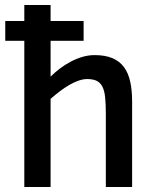

<svg xmlns="http://www.w3.org/2000/svg" viewBox="-20 -747 621 767"><path d="M402.8 0V-292Q402.8 -330.6 400.1 -357.2Q397.5 -383.8 389.4 -400.1Q381.3 -416.5 366.7 -423.8Q352.1 -431.2 328.1 -431.2Q312 -431.2 293.7 -424.8Q275.4 -418.5 256.6 -407.5Q237.8 -396.5 218.8 -382.1Q199.7 -367.7 182.1 -352.1V0H77.1V-584H1V-663.1H77.1V-727.1H182.1V-663.1H314V-584H182.1V-440.9Q198.7 -457.5 219.2 -473.1Q239.7 -488.8 262.5 -500.7Q285.2 -512.7 309.3 -519.8Q333.5 -526.9 357.9 -526.9Q400.4 -526.9 429.2 -514.6Q458 -502.4 475.3 -478.8Q492.7 -455.1 500.2 -420.7Q507.8 -386.2 507.8 -341.8V0Z"/></svg>

Font: Clear Sans Medium
Style: Regular
Weight: 500
Foundry: Intel Corporation
Version: Version 1.00